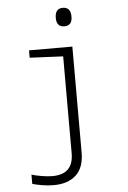

<svg xmlns="http://www.w3.org/2000/svg" viewBox="-64 -803 728 1095"><g transform="rotate(-5 300.0 -255.5)"><path d="M383 -703Q383 -757 338 -757Q293 -757 293 -703Q293 -651 338 -651Q383 -651 383 -703ZM373 74V-532H125V-490L316 -481V74Q316 194 196 194Q169 194 133.5 188Q98 182 77 175V228Q96 234 130 240Q164 246 199 246Q280 246 326.5 203.5Q373 161 373 74Z"/></g></svg>

Font: Noto Sans Mono UI Light
Style: Regular
Weight: 300
Designer: Monotype Design team
Foundry: Monotype Imaging Inc.
Version: 1.000